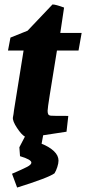

<svg xmlns="http://www.w3.org/2000/svg" viewBox="-20 -607 387 863"><path d="M236 -380Q214 -245 204 -182.5Q194 -120 194 -109Q194 -98 197 -93Q200 -88 209 -87Q215 -86 287 -86L279 -15L174 1L167 39Q202 53 222.5 72.5Q243 92 243 115Q243 127 237.5 144Q232 161 225 172Q198 192 57 236L34 174Q83 153 102 143Q121 133 121 124Q121 110 70 95L67 55L92 7Q77 -1 56.5 -32Q36 -63 38 -79Q41 -93 43 -112L86 -380H16L27 -438L104 -469L216 -587Q230 -587 268 -573L251 -459H347L333 -380Z"/></svg>

Font: Grenze ExtraBold
Style: Italic
Weight: 800
Italic angle: -10°
Designer: Renata Polastri
Foundry: Omnibus-Type
Version: Version 1.002; ttfautohint (v1.8)